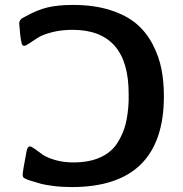

<svg xmlns="http://www.w3.org/2000/svg" viewBox="-20 -737 743 779"><path d="M58 -641Q58 -645 59 -648.5Q60 -652 61 -654Q62 -656 65 -659Q68 -662 69 -662.5Q70 -663 75.5 -666Q81 -669 83 -670Q131 -697 173.5 -707Q216 -717 276 -717Q362 -717 427.5 -696Q493 -675 533.5 -640.5Q574 -606 599.5 -557Q625 -508 635 -457Q645 -406 645 -347Q645 22 271 22Q231 22 196.5 17.5Q162 13 147.5 9Q133 5 97 -6Q80 -12 74 -18Q72 -24 72 -29Q72 -40 86 -114Q90 -143 101 -143Q107 -143 121 -133Q135 -123 152 -110.5Q169 -98 203 -88Q237 -78 277 -78Q342 -78 387 -98.5Q432 -119 456 -156.5Q480 -194 490 -235Q500 -276 502 -328V-357Q502 -616 274 -616Q228 -616 190 -606Q152 -596 133 -583.5Q114 -571 99 -561Q84 -551 78 -551Q76 -551 72 -553Q68 -556 64.5 -578Q61 -600 60 -620Z"/></svg>

Font: CMU Sans Serif
Style: Bold
Weight: 700
Version: Version 0.7.0